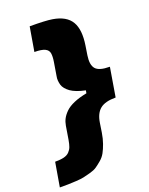

<svg xmlns="http://www.w3.org/2000/svg" viewBox="-218 -811 822 1059"><g transform="rotate(-20 193.0 -281.0)"><path d="M92.3 -727.3H93Q184.3 -727.3 223.7 -720.9Q302.6 -708.1 331 -659.1Q359 -611.5 345.2 -522.7L336.6 -467.3Q328.5 -413.7 348.9 -390.1Q369.3 -366.5 430.4 -366.5H431.8L403.4 -196H402Q341.3 -196 311.8 -172.1Q282.3 -148.1 274.1 -95.2L265.6 -39.8Q260.3 -6.4 250.5 21.1Q240.8 48.7 229.8 68.7Q218.8 88.8 200.5 104.2Q182.2 119.7 167.6 129.8Q153.1 139.9 128 146.8Q103 153.8 86.6 157.3Q70.3 160.9 40.5 162.6Q10.7 164.4 -5.9 164.6Q-22.4 164.8 -54.7 164.8H-55.4L-31.2 22.7Q0.4 22.7 20.6 17.8Q40.8 12.8 52.6 0.7Q64.3 -11.4 69.8 -26.1Q75.3 -40.8 79.5 -65.3L92.3 -143.5Q95.9 -165.1 105.3 -183.1Q114.7 -201 133 -218.9Q151.3 -236.9 183.4 -250.7Q215.6 -264.6 259.9 -273.1L262.8 -289.4Q234.7 -295.1 212.9 -303.4Q191.1 -311.8 177.2 -321.7Q163.4 -331.7 153.8 -343.2Q144.2 -354.8 140.6 -367Q137.1 -379.3 136 -392.6Q134.9 -405.9 137.8 -419L150.6 -497.2Q155.5 -527 152.5 -546.5Q149.5 -566.1 129.6 -575.6Q109.7 -585.2 68.2 -585.2Z"/></g></svg>

Font: Karasuma Gothic
Style: Italic
Weight: 900
Italic angle: -9.39999°
Designer: Rasmus Andersson / Ryoko Nishizuka
Foundry: Genbu
Version: Version 1.00